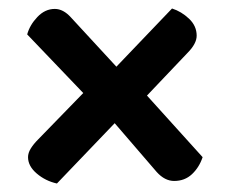

<svg xmlns="http://www.w3.org/2000/svg" viewBox="-20 -512 540 452"><path d="M326 -287 457 -142Q449 -118 432 -102Q415 -86 390 -86Q368 -86 349 -107L250 -222L114 -80Q87 -86 66.5 -103.5Q46 -121 46 -142Q46 -152 52.5 -162.5Q59 -173 70 -184L176 -293L44 -431Q50 -453 68 -472Q86 -491 109 -491Q129 -491 147 -471L254 -355L385 -492Q407 -485 425 -468Q443 -451 443 -428Q443 -409 421 -387Z"/></svg>

Font: Baloo Thambi 2 SemiBold
Style: Regular
Weight: 600
Designer: Aadarsh Rajan and Ek Type
Foundry: Ek Type
Version: Version 1.640;hotconv 1.0.111;makeotfexe 2.5.65597; ttfautoh